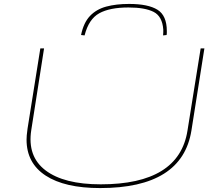

<svg xmlns="http://www.w3.org/2000/svg" viewBox="-20 -946 1109 976"><path d="M489 10Q309 10 212 -53.5Q115 -117 115 -236Q115 -246 116 -258Q117 -270 120 -292L185 -700H204L139 -285Q118 -151 211.5 -80Q305 -9 492 -9Q890 -9 933 -282L1000 -700H1019L953 -282Q906 10 489 10ZM636 -926Q733 -926 780.5 -896.5Q828 -867 828 -788Q828 -783 828 -778Q828 -773 827 -768L809 -766Q810 -774 810 -781.5Q810 -789 810 -796Q805 -863 761 -885.5Q717 -908 633 -908Q538 -908 484.5 -878.5Q431 -849 410 -766L392 -768Q405 -831 437.5 -865Q470 -899 520 -912.5Q570 -926 636 -926Z"/></svg>

Font: Georama Extra Expanded Thin
Style: Italic
Weight: 100
Width: 8
Italic angle: -9°
Designer: Jean-Baptiste Levee
Foundry: Production Type
Version: Version 1.000